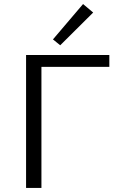

<svg xmlns="http://www.w3.org/2000/svg" viewBox="-20 -930 591 950"><path d="M521 -599H185V0H109V-658H521ZM242 -735 391 -910 441 -868 278 -706Z"/></svg>

Font: Ysabeau
Style: Regular
Weight: 400
Designer: Christian Thalmann (Catharsis Fonts)
Version: Version 0.003